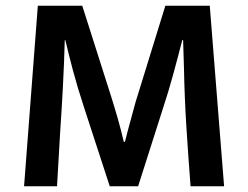

<svg xmlns="http://www.w3.org/2000/svg" viewBox="-20 -650 866 670"><path d="M112 -630H267L367 -316Q380 -275 391.5 -234.5Q403 -194 412 -155H416Q420 -172 425.5 -192.5Q431 -213 437 -234.5Q443 -256 448.5 -277Q454 -298 460 -316L557 -630H712L762 0H645Q637 -103 630.5 -205.5Q624 -308 622 -411L619 -510H616Q601 -451 584 -389Q567 -327 550 -276L462 0H363L273 -276Q250 -346 234.5 -404.5Q219 -463 208 -510H206Q204 -432 199.5 -347Q195 -262 190 -190L179 0H64Z"/></svg>

Font: Mukta Mahee SemiBold
Style: Regular
Weight: 600
Designer: Shuchita Grover, Noopur Datye, Girish Dalvi, Yashodeep Gholap
Foundry: Ek Type
Version: Version 2.538;PS 1.000;hotconv 16.6.51;makeotf.lib2.5.65220;